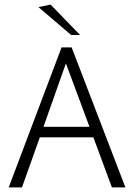

<svg xmlns="http://www.w3.org/2000/svg" viewBox="-20 -819 586 839"><path d="M18 0 249 -612H293L528 0H469L388 -219H154L76 0ZM170 -265H371L268 -542ZM330 -666H291L148 -788L201 -799Z"/></svg>

Font: Ancizar Sans Thin
Style: Regular
Weight: 100
Designer: Cesar Puertas, Viviana Monsalve, Julian Moncada, Julian Prieto, Jose Castro, Mariel Hernandez, Felipe Aragon, Sara Alarc
Version: Version 8.100